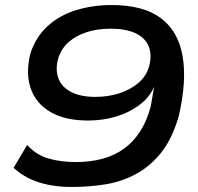

<svg xmlns="http://www.w3.org/2000/svg" viewBox="-20 -734 788 763"><path d="M264 9Q214 9 170.5 0Q127 -9 93.5 -26Q60 -43 34 -67L88 -158Q124 -118 173 -104Q222 -90 281 -90Q339 -90 387 -103Q435 -116 472.5 -143Q510 -170 537 -212Q564 -254 579 -311L594 -397L595 -396Q579 -352 538 -320Q497 -288 443.5 -271.5Q390 -255 330 -255Q240 -255 182 -288Q124 -321 102.5 -381.5Q81 -442 101 -522Q122 -587 169.5 -630.5Q217 -674 283.5 -694Q350 -714 423 -714Q549 -714 618.5 -662.5Q688 -611 705.5 -511.5Q723 -412 690 -271Q664 -182 620.5 -127.5Q577 -73 520.5 -42.5Q464 -12 399 -1.5Q334 9 264 9ZM359 -349Q411 -349 455 -363.5Q499 -378 530 -404.5Q561 -431 572 -468Q585 -515 571 -549.5Q557 -584 518.5 -602Q480 -620 419 -620Q368 -620 325.5 -606.5Q283 -593 253.5 -567.5Q224 -542 211 -501Q199 -456 212.5 -421.5Q226 -387 263.5 -368Q301 -349 359 -349Z"/></svg>

Font: Nunito Sans 7pt Expanded SemiBold
Style: Italic
Weight: 600
Width: 7
Italic angle: -9°
Designer: Vernon Adams
Foundry: Vernon Adams
Version: Version 3.101;gftools[0.9.27]